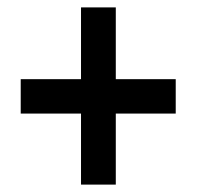

<svg xmlns="http://www.w3.org/2000/svg" viewBox="-20 -613 533 519"><path d="M293 -399H455V-306H293V-114H199V-306H36V-399H199V-593H293Z"/></svg>

Font: Noto Sans Lao Looped Condensed SemiBold
Style: Regular
Weight: 600
Width: 3
Designer: Mark Frömberg, Ben Mitchell
Foundry: The Fontpad Ltd
Version: Version 1.002; ttfautohint (v1.8.4.7-5d5b)